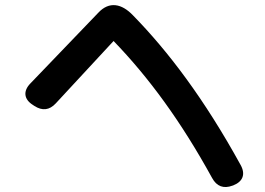

<svg xmlns="http://www.w3.org/2000/svg" viewBox="-20 -724 1040 754"><path d="M893 5 896 4C934 -11 945 -40 925 -76C782 -336 640 -523 502 -664C458 -710 409 -720 366 -674L99 -396C70 -366 74 -334 109 -312L115 -308C146 -288 174 -291 199 -318L426 -563C565 -419 691 -247 813 -25C831 8 858 18 893 5Z"/></svg>

Font: 寒蝉团圆体 Round
Style: Regular
Weight: 500
Designer: 寒蝉字型
Version: Version 2.700;Glyphs 3.1.1 (3135)